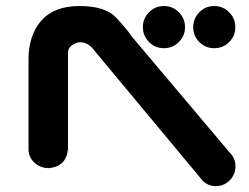

<svg xmlns="http://www.w3.org/2000/svg" viewBox="-20 -614 831 641"><path d="M294.9 -445.3Q273.4 -475.6 242.2 -472.7Q206.1 -462.9 207 -436.5V-116.2Q201.2 -57.6 142.6 -52.7Q115.2 -52.7 95.2 -70.8Q75.2 -88.9 75.2 -116.2V-418.9Q76.2 -497.1 117.7 -544.9Q159.2 -592.8 242.2 -593.8Q331.1 -594.7 368.2 -554.7Q405.3 -514.6 419.9 -492.2L746.1 -105.5Q765.6 -86.9 766.1 -60.1Q766.6 -33.2 748 -12.7Q729.5 5.9 704.1 7.3Q678.7 8.8 658.2 -8.8ZM457 -523.4Q457 -552.7 477.5 -573.2Q498 -593.8 527.3 -593.8Q556.6 -593.8 577.1 -573.2Q597.7 -552.7 597.7 -523.4Q597.7 -494.1 577.1 -473.6Q556.6 -453.1 527.3 -453.1Q498 -453.1 477.5 -473.6Q457 -494.1 457 -523.4ZM625 -523.4Q625 -552.7 645.5 -573.2Q666 -593.8 695.3 -593.8Q724.6 -593.8 745.1 -573.2Q765.6 -552.7 765.6 -523.4Q765.6 -494.1 745.1 -473.6Q724.6 -453.1 695.3 -453.1Q666 -453.1 645.5 -473.6Q625 -494.1 625 -523.4Z"/></svg>

Font: Nico Moji
Style: Regular
Weight: 400
Version: Version 1.02